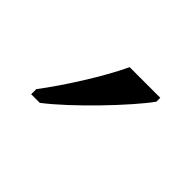

<svg xmlns="http://www.w3.org/2000/svg" viewBox="-48 -859 346 346"><g transform="rotate(45 124.5 -686.0)"><path d="M40 -619V-606H62C109 -642 184 -721 209 -756V-766H131C110 -721 69 -657 40 -619Z"/></g></svg>

Font: Noto Serif Ethiopic Light
Style: Regular
Weight: 300
Designer: Monotype Design Team
Foundry: Monotype Imaging Inc.
Version: Version 2.102